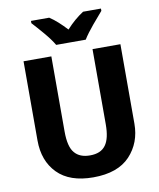

<svg xmlns="http://www.w3.org/2000/svg" viewBox="-100 -1012 910 1099"><g transform="rotate(-10 355.5 -462.0)"><path d="M475.1 -713.9V-277.8C475.1 -167 439.9 -117.2 356 -117.2C316.4 -117.2 286.6 -128.9 266.6 -152.8C246.1 -176.3 235.8 -217.8 235.8 -276.9V-713.9H74.2V-253.9C74.2 -174.3 97.7 -110.8 145 -62.5C192.4 -14.2 261.7 9.8 353 9.8C448.2 9.8 519.5 -15.6 566.9 -65.9C613.8 -116.2 637.2 -178.2 637.2 -252V-713.9ZM459 -934.1C425.8 -912.6 391.1 -883.8 359.4 -848.1C325.7 -883.8 295.4 -912.6 262.2 -934.1H156.2V-920.9C173.3 -902.3 194.3 -878.9 218.3 -850.6C242.2 -822.3 261.2 -796.9 274.4 -773.9H446.3C460.4 -796.9 479.5 -822.3 503.4 -851.1C527.3 -879.9 546.9 -902.8 563 -920.9V-934.1Z"/></g></svg>

Font: Avrile Sans
Style: Bold
Weight: 700
Designer: Monotype Design Team, Google (font), Stefan Peev (BGR Cyrillic), Cristiano Sobral (main changes)
Foundry: The Avrile Sans Project Authors
Version: Version 3.110